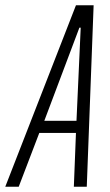

<svg xmlns="http://www.w3.org/2000/svg" viewBox="-60 -708 418 728"><path d="M-40 0 228 -688H295L269 0H220L228 -204H89L11 0ZM108 -250H230L246 -603H241Z"/></svg>

Font: Saira Ultra Condensed Light
Style: Italic
Weight: 300
Width: 1
Italic angle: -12°
Designer: Hector Gatti with collaboration of the Omnibus-Type team
Foundry: Omnibus-Type
Version: Version 1.001; ttfautohint (v1.8)